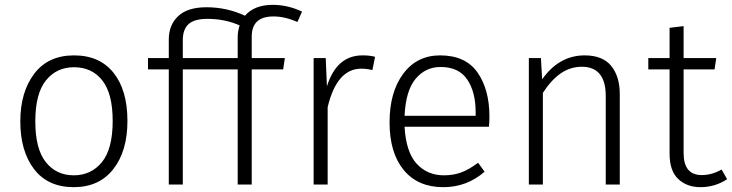

<svg xmlns="http://www.w3.org/2000/svg" viewBox="-20 -763 3027 794"><path d="M285 11Q178 11 121 -63.5Q64 -138 64 -261Q64 -382 121.5 -458Q179 -534 286 -534Q392 -534 449.5 -462Q507 -390 507 -263Q507 -138 448.5 -63.5Q390 11 285 11ZM285 -38Q357 -38 401.5 -92.5Q446 -147 446 -263Q446 -376 403 -430.5Q360 -485 286 -485Q214 -485 170 -430.5Q126 -376 126 -261Q126 -147 169.5 -92.5Q213 -38 285 -38Z M1021 0H963V-476H736V0H678V-476H592V-523H678V-599Q678 -660 717 -696.5Q756 -733 834 -733Q918 -733 993 -698Q1032 -743 1108 -743Q1170 -743 1229 -715L1210 -672Q1158 -695 1111 -695Q1021 -695 1021 -612V-523H1158L1151 -476H1021ZM963 -523V-609Q963 -634 971 -658Q910 -685 838 -685Q784 -685 760 -663.5Q736 -642 736 -597V-523Z M1335 0H1277V-523H1327L1332 -406Q1372 -534 1479 -534Q1511 -534 1531 -528L1520 -473Q1499 -479 1474 -479Q1373 -479 1335 -320Z M1813 11Q1708 11 1649.5 -60Q1591 -131 1591 -257Q1591 -382 1647.5 -458Q1704 -534 1800 -534Q1905 -534 1954.5 -463.5Q2004 -393 2004 -281Q2004 -259 2002 -239H1653Q1659 -134 1703 -86Q1747 -38 1816 -38Q1855 -38 1887.5 -50Q1920 -62 1957 -90L1984 -53Q1911 11 1813 11ZM1947 -284V-299Q1947 -383 1912 -434.5Q1877 -486 1802 -486Q1740 -486 1699 -437.5Q1658 -389 1653 -284Z M2543 0H2485V-366Q2485 -486 2387 -487Q2339 -487 2299.5 -460Q2260 -433 2225 -379V0H2167V-523H2217L2222 -435Q2292 -534 2398 -534Q2472 -534 2507.5 -490.5Q2543 -447 2543 -374Z M2877 11Q2820 11 2784.5 -23Q2749 -57 2749 -127V-476H2661V-523H2749V-648L2807 -655V-523H2942L2935 -476H2807V-130Q2807 -39 2882 -39Q2924 -39 2964 -62L2987 -22Q2937 11 2877 11Z"/></svg>

Font: Trujillo Light
Style: Regular
Weight: 300
Designer: Fira Sans original fonts by bBox Type GmbH, Carrois Corporate GbR, & Edenspiekermann AG / Changes by Cristiano Sobral
Foundry: Fira Sans original fonts by bBox Type GmbH, Carrois Corporate GbR, & Edenspiekermann AG / Changes by Cristiano Sobral
Version: Version 4.301;July 28, 2020;FontCreator 13.0.0.2655 64-bit